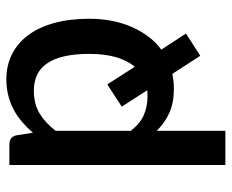

<svg xmlns="http://www.w3.org/2000/svg" viewBox="-82 -478 729 604"><g transform="rotate(-90 282.0 -175.5)"><path d="M65.5 169.5H173V-46.5C189.7 -29.5 208.5 -16.2 229.5 -6.8C250.5 2.8 276 7.5 306 7.5C314 7.5 321.8 7.1 329.5 6.2C337.2 5.4 344.7 4.2 352 2.5L409 90.5L479 45.5L428.5 -32C443.8 -43.3 457.5 -57 469.5 -73C481.5 -89 491.7 -106.6 500 -125.8C508.3 -144.9 514.7 -165.7 519 -188C523.3 -210.3 525.5 -233.8 525.5 -258.5C525.5 -300.5 520.9 -337.8 511.8 -370.2C502.6 -402.8 489.7 -430 473 -452C456.3 -474 436.3 -490.8 413 -502.2C389.7 -513.8 363.7 -519.5 335 -519.5C317 -519.5 300.1 -517.5 284.3 -513.5C268.4 -509.5 253.6 -503.8 239.8 -496.5C225.9 -489.2 213 -480.3 201 -470C189 -459.7 177.7 -448.3 167 -436L158.5 -489.5C154.5 -503.2 145.2 -510 130.5 -510H65.5ZM319 -202 249 -156.5 300.5 -76.5C297.5 -76.2 294.4 -75.9 291.3 -75.7C288.1 -75.6 284.8 -75.5 281.5 -75.5C259.8 -75.5 240.1 -79.4 222.3 -87.2C204.4 -95.1 188 -108.7 173 -128V-364.5C190 -386.5 208.3 -403.4 228 -415.2C247.7 -427.1 271.3 -433 299 -433C317 -433 333.2 -429.8 347.5 -423.5C361.8 -417.2 374 -407 384 -393C394 -379 401.7 -360.9 407 -338.7C412.3 -316.6 415 -289.8 415 -258.5C415 -226.2 411.5 -198.1 404.5 -174.2C397.5 -150.4 387.5 -130.8 374.5 -115.5Z"/></g></svg>

Font: Lato Semibold
Style: Regular
Weight: 600
Designer: Lukasz Dziedzic
Foundry: tyPoland Lukasz Dziedzic
Version: Version 2.006; 2014-01-15